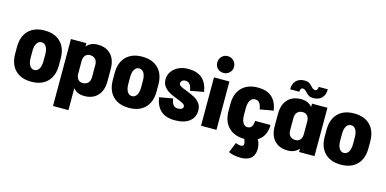

<svg xmlns="http://www.w3.org/2000/svg" viewBox="-87 -1274 4011 1994"><g transform="rotate(15 1919.0 -277.5)"><path d="M490 -224Q490 -111 428 -48Q366 15 255 15Q144 15 82 -48Q20 -111 20 -224V-296Q20 -409 82 -472Q144 -535 255 -535Q366 -535 428 -472Q490 -409 490 -296ZM324 -295Q324 -349 305.5 -379Q287 -409 255 -409Q223 -409 204.5 -379Q186 -349 186 -295V-225Q186 -171 204.5 -141Q223 -111 255 -111Q287 -111 305.5 -141Q324 -171 324 -225Z M1020 -326V-194Q1020 -95 968.5 -39.5Q917 16 825 16Q749 16 706 -36V200H540V-520H706V-484Q749 -536 825 -536Q917 -536 968.5 -480.5Q1020 -425 1020 -326ZM854 -194V-326Q854 -366 833 -388Q812 -410 775 -410Q743 -410 724.5 -388Q706 -366 706 -326V-194Q706 -154 724.5 -132Q743 -110 775 -110Q812 -110 833 -132Q854 -154 854 -194Z M1540 -224Q1540 -111 1478 -48Q1416 15 1305 15Q1194 15 1132 -48Q1070 -111 1070 -224V-296Q1070 -409 1132 -472Q1194 -535 1305 -535Q1416 -535 1478 -472Q1540 -409 1540 -296ZM1374 -295Q1374 -349 1355.5 -379Q1337 -409 1305 -409Q1273 -409 1254.5 -379Q1236 -349 1236 -295V-225Q1236 -171 1254.5 -141Q1273 -111 1305 -111Q1337 -111 1355.5 -141Q1374 -171 1374 -225Z M1840 -311Q1893 -290 1926.5 -272.5Q1960 -255 1985 -223.5Q2010 -192 2010 -145Q2010 -69 1954 -26.5Q1898 16 1799 16H1798Q1703 16 1649.5 -30.5Q1596 -77 1580 -173L1725 -199Q1731 -155 1748 -132.5Q1765 -110 1798 -110Q1824 -110 1839 -119.5Q1854 -129 1854 -145Q1854 -163 1833 -175.5Q1812 -188 1767 -205Q1716 -224 1681.5 -242.5Q1647 -261 1622 -292.5Q1597 -324 1597 -370Q1597 -417 1623.5 -455Q1650 -493 1696 -514.5Q1742 -536 1799 -536H1800Q1895 -536 1948.5 -489.5Q2002 -443 2018 -347L1873 -321Q1867 -365 1850 -387.5Q1833 -410 1800 -410Q1780 -410 1766.5 -398.5Q1753 -387 1753 -370Q1753 -352 1773 -340Q1793 -328 1840 -311Z M2244 0H2078V-520H2244ZM2071 -679Q2071 -717 2096.5 -743.5Q2122 -770 2160 -770Q2198 -770 2224.5 -743.5Q2251 -717 2251 -679Q2251 -641 2224.5 -615.5Q2198 -590 2160 -590Q2121 -590 2096 -615Q2071 -640 2071 -679Z M2773 -194Q2773 -133 2750 -88Q2727 -43 2683 -17Q2701 10 2707 51Q2709 71 2709 81Q2709 122 2693.5 152Q2678 182 2649 196Q2611 215 2564 215Q2523 215 2488 208Q2453 201 2430 189L2474 80Q2507 93 2529 93Q2561 93 2561 66Q2561 63 2559 51Q2552 25 2548 16Q2438 15 2376 -48Q2314 -111 2314 -223V-297Q2314 -410 2376 -473Q2438 -536 2548 -536H2549Q2644 -536 2697.5 -489.5Q2751 -443 2767 -347L2622 -321Q2616 -365 2599 -387.5Q2582 -410 2549 -410Q2517 -410 2498.5 -380Q2480 -350 2480 -296V-224Q2480 -170 2498 -140Q2516 -110 2548 -110Q2576 -110 2591.5 -132Q2607 -154 2607 -194Z M3132 -520H3298V0H3132V-36Q3089 16 3013 16Q2921 16 2869.5 -39.5Q2818 -95 2818 -194V-326Q2818 -425 2869.5 -480.5Q2921 -536 3013 -536Q3089 -536 3132 -484ZM3132 -194V-326Q3132 -366 3113.5 -388Q3095 -410 3063 -410Q3026 -410 3005 -388Q2984 -366 2984 -326V-194Q2984 -154 3005 -132Q3026 -110 3063 -110Q3095 -110 3113.5 -132Q3132 -154 3132 -194ZM3252 -706Q3252 -646 3219.5 -612.5Q3187 -579 3128 -579Q3098 -579 3081.5 -589Q3065 -599 3046 -619Q3032 -634 3022.5 -640.5Q3013 -647 2998 -647Q2986 -647 2979 -635.5Q2972 -624 2972 -605H2874Q2874 -665 2906.5 -698.5Q2939 -732 2998 -732Q3028 -732 3044.5 -722Q3061 -712 3080 -692Q3094 -677 3103.5 -670.5Q3113 -664 3128 -664Q3140 -664 3147 -675.5Q3154 -687 3154 -706Z M3818 -224Q3818 -111 3756 -48Q3694 15 3583 15Q3472 15 3410 -48Q3348 -111 3348 -224V-296Q3348 -409 3410 -472Q3472 -535 3583 -535Q3694 -535 3756 -472Q3818 -409 3818 -296ZM3652 -295Q3652 -349 3633.5 -379Q3615 -409 3583 -409Q3551 -409 3532.5 -379Q3514 -349 3514 -295V-225Q3514 -171 3532.5 -141Q3551 -111 3583 -111Q3615 -111 3633.5 -141Q3652 -171 3652 -225Z"/></g></svg>

Font: Akshar
Style: Bold
Weight: 700
Designer: Tall Chai
Foundry: Tall Chai
Version: Version 1.000